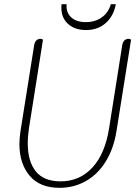

<svg xmlns="http://www.w3.org/2000/svg" viewBox="-20 -890 655 920"><path d="M73 -200Q73 -226 78 -261L143 -669Q145 -686 153 -695Q161 -704 174 -704Q179 -704 186 -700L119 -277Q113 -238 113 -203Q113 -117 151.5 -69Q190 -21 270 -21Q362 -21 423 -87.5Q484 -154 503 -277L565 -669Q567 -686 575 -695Q583 -704 596 -704Q601 -704 608 -700L538 -261Q525 -179 487.5 -117.5Q450 -56 392.5 -23Q335 10 265 10Q171 10 122 -48Q73 -106 73 -200ZM274 -853Q274 -864 275 -870H299Q296 -830 321 -807Q346 -784 391 -784Q436 -784 468 -807Q500 -830 511 -870H535Q524 -812 486 -779Q448 -746 392 -746Q339 -746 306.5 -775Q274 -804 274 -853Z"/></svg>

Font: Thasadith
Style: Italic
Weight: 400
Italic angle: -9°
Designer: Cadson Demak Co.,Ltd.
Foundry: Cadson Demak Co.,Ltd.
Version: Version 1.000; ttfautohint (v1.6)